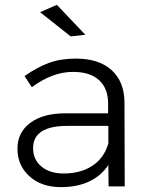

<svg xmlns="http://www.w3.org/2000/svg" viewBox="-20 -767 614 790"><path d="M331.1 -624 271 -617.2 145 -716.8 213.9 -747.1ZM493.2 0H426.8L425.8 -87.9Q364.3 2.9 230 2.9Q150.4 2.9 101.1 -41.7Q51.8 -86.4 51.8 -154.8Q51.8 -222.2 104.5 -261.5Q157.2 -300.8 249 -300.8H424.8V-340.8Q424.8 -402.8 387.9 -437Q351.1 -471.2 279.8 -471.2Q196.3 -471.2 110.8 -408.2L81.1 -454.1Q134.3 -491.2 182.1 -508.5Q230 -525.9 292 -525.9Q387.2 -525.9 439.2 -478.5Q491.2 -431.2 492.2 -347.2ZM242.2 -53.2Q312 -53.2 360.4 -85.2Q408.7 -117.2 425.8 -176.8V-249H256.8Q116.2 -249 116.2 -157.2Q116.2 -110.4 150.4 -81.8Q184.6 -53.2 242.2 -53.2Z"/></svg>

Font: Montserrat arm Light
Style: Regular
Weight: 300
Designer: Julieta Ulanovsky
Foundry: Julieta Ulanovsky
Version: Version 6.000;PS 006.000;hotconv 1.0.88;makeotf.lib2.5.64775